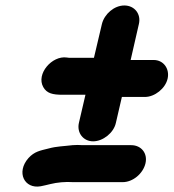

<svg xmlns="http://www.w3.org/2000/svg" viewBox="-20 -637 634 701"><path d="M511 -40C520 -77 496 -107 459 -107H282C269 -108 257 -108 245 -107C213 -103 187 -103 158 -95C126 -87 106 -84 84 -60C38 -8 69 54 129 43C141 40 150 39 164 35C188 29 219 26 247 28H428C465 28 502 -3 511 -40ZM352 -549 323 -426H232L224 -427C170 -435 111 -367 138 -319C151 -296 172 -291 209 -291H292L268 -188C260 -152 284 -121 320 -121C356 -121 395 -152 403 -188L425 -283H509C545 -283 584 -314 592 -350C600 -386 577 -418 541 -418H457L487 -549C496 -586 471 -617 434 -617C397 -617 361 -586 352 -549Z"/></svg>

Font: Electronic
Style: UltThkIt
Weight: 900
Version: Version 1.011